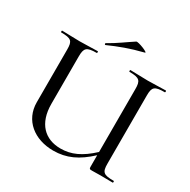

<svg xmlns="http://www.w3.org/2000/svg" viewBox="-176 -952 1114 1128"><g transform="rotate(30 380.5 -388.0)"><path d="M286 -679C354 -709 419 -734 508 -756C528 -760 442 -794 432 -787C384 -756 339 -721 281 -689C277 -687 280 -676 286 -679ZM726 -12C657 -12 644 -23 644 -81V-544C644 -601 657 -613 726 -613C730 -613 730 -625 726 -625C693 -625 651 -622 605 -622C560 -622 519 -625 486 -625C483 -625 483 -613 486 -613C556 -613 567 -599 567 -542V-116C493 -47 431 -20 360 -20C254 -20 183 -88 183 -221V-542C183 -599 195 -613 264 -613C268 -613 268 -625 264 -625C232 -625 191 -622 143 -622C98 -622 56 -625 23 -625C20 -625 20 -613 23 -613C92 -613 104 -601 104 -544V-186C104 -64 201 12 329 12C418 12 489 -21 567 -94V-19C567 -2 569 0 586 0C607 0 620 -1 644 -1C674 -1 699 0 726 0C730 0 730 -12 726 -12Z"/></g></svg>

Font: Cormorant Infant Book
Style: Regular
Weight: 500
Designer: Christian Thalmann (Catharsis Fonts)
Version: Version 1.000;PS 002.000;hotconv 1.0.88;makeotf.lib2.5.64775